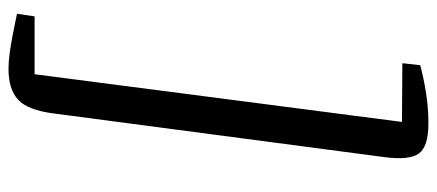

<svg xmlns="http://www.w3.org/2000/svg" viewBox="-315 -575 1053 463"><g transform="rotate(90 211.5 -343.5)"><path d="M277.9 -850.1Q334.3 -850.1 350.6 -826.5Q366.9 -802.9 358.8 -743.3L253.2 56.4Q245.1 116.9 220 139.7Q194.9 162.5 146.3 162.5Q129.2 162.5 107.5 159.6Q85.8 156.6 65.2 152.6Q44.5 148.7 30.1 145.5Q15.7 142.4 13.2 142L19.5 99.6H159L274 -786.3L132.4 -787.3L137.2 -830.3Q168.8 -838.9 205 -844.5Q241.2 -850.1 277.9 -850.1Z"/></g></svg>

Font: Merriweather Light
Style: Italic
Weight: 300
Italic angle: -7.8°
Designer: Eben Sorkin
Foundry: Eben Sorkin
Version: Version 2.101